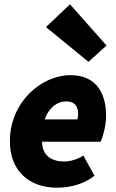

<svg xmlns="http://www.w3.org/2000/svg" viewBox="-20 -862 542 894"><path d="M246 12C316 12 378 -10 420 -44L368 -138C346 -122 308 -110 280 -110C222 -110 176 -136 176 -202H448C456 -216 474 -272 474 -322C474 -426 430 -512 308 -512C174 -512 26 -388 26 -204C26 -70 112 12 246 12ZM188 -306C210 -366 250 -390 288 -390C330 -390 344 -364 344 -330C344 -321 342 -313 340 -306ZM392 -574 476 -650 306 -842 194 -736Z"/></svg>

Font: Source Sans Pro Black
Style: Italic
Weight: 900
Italic angle: -11°
Designer: Paul D. Hunt
Foundry: Adobe Systems Incorporated
Version: Version 3.006;hotconv 1.0.111;makeotfexe 2.5.65597